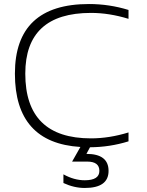

<svg xmlns="http://www.w3.org/2000/svg" viewBox="-20 -723 726 949"><path d="M377.4 3.4Q53.7 -16.6 53.7 -358.9Q53.7 -703.1 419.9 -703.1Q520 -703.1 615.2 -673.8V-629.9Q520 -659.2 429.7 -659.2Q105 -659.2 105 -358.9Q105 -39.1 429.7 -39.1Q520 -39.1 615.2 -68.4V-24.4Q522.5 4.4 424.8 4.9L407.2 37.6Q516.6 37.6 516.6 121.6Q516.6 206.1 398.9 206.1Q346.2 206.1 293.5 181.6V138.7Q346.2 168 398.9 168Q471.2 168 471.2 121.6Q471.2 75.7 411.1 75.7H336.4Z"/></svg>

Font: Voltera Light
Style: Light
Weight: 300
Designer: Bernd Montag
Version: Version 1.301